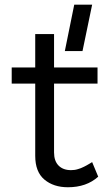

<svg xmlns="http://www.w3.org/2000/svg" viewBox="-20 -787 468 817"><path d="M210 -138.2Q210 -102.1 229.2 -82.5Q248.5 -63 282.2 -63Q289.6 -63 296.9 -64Q304.2 -64.9 311.8 -67.4Q319.3 -69.8 324.2 -71.5Q329.1 -73.2 337.6 -77.6Q346.2 -82 348.9 -83.5Q351.6 -85 361.1 -90.6Q370.6 -96.2 372.1 -97.2L397.9 -35.2Q348.1 9.8 269 9.8Q208 9.8 168.9 -22.9Q129.9 -55.7 129.9 -124V-431.2H29.8V-500H129.9V-642.1H210V-500H395V-431.2H210ZM255.9 -569.8 295.9 -767.1H372.1L331.1 -569.8Z"/></svg>

Font: Human Sans
Style: Regular
Weight: 400
Designer: Tim Radville
Foundry: Continuum
Version: Version 1.000;FEAKit 1.0